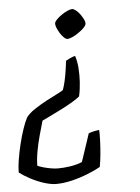

<svg xmlns="http://www.w3.org/2000/svg" viewBox="-73 -543 629 863"><g transform="rotate(-5 242.0 -111.5)"><path d="M146 277Q123 277 92.5 267.5Q62 258 32.5 242.5Q3 227 -18 211Q-18 186 -12.5 152.5Q-7 119 1.5 84Q10 49 20.5 18Q31 -13 41 -32Q54 -50 79.5 -67Q105 -84 133 -99Q161 -114 183.5 -125Q206 -136 212 -141Q218 -157 223.5 -181.5Q229 -206 232.5 -231Q236 -256 238 -271Q246 -275 256.5 -280.5Q267 -286 280 -289Q288 -267 290.5 -235.5Q293 -204 291 -170.5Q289 -137 282 -106Q266 -93 240.5 -78.5Q215 -64 189 -51Q163 -38 141.5 -27.5Q120 -17 109 -12Q101 15 91 51Q81 87 74.5 123Q68 159 68 188Q79 193 95 197.5Q111 202 128.5 205Q146 208 160 208Q185 208 215 203.5Q245 199 269 189L311 63Q318 60 332 56.5Q346 53 359 52Q360 68 359 98Q358 128 355 160.5Q352 193 347 218Q324 231 289 245Q254 259 216.5 268Q179 277 146 277ZM253 -368Q246 -368 237 -376.5Q228 -385 220 -398Q212 -411 207 -424Q202 -437 204 -446Q206 -452 215 -461Q224 -470 237 -479Q250 -488 263.5 -494Q277 -500 285 -500Q292 -500 302 -492Q312 -484 321 -471.5Q330 -459 335.5 -447Q341 -435 339 -427Q337 -419 326.5 -409Q316 -399 302 -389.5Q288 -380 274.5 -374Q261 -368 253 -368Z"/></g></svg>

Font: Texturina Medium 12pt Light
Style: Italic
Weight: 300
Italic angle: -11°
Version: Version 1.002